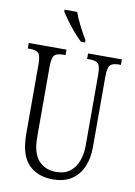

<svg xmlns="http://www.w3.org/2000/svg" viewBox="-101 -995 750 1068"><g transform="rotate(10 274.5 -460.5)"><path d="M273 10Q188 10 136.5 -42Q85 -94 85 -215V-607Q85 -656 71 -669.5Q57 -683 25 -683H11V-714H224V-683H208Q176 -683 162 -669.5Q148 -656 148 -603V-210Q148 -116 185.5 -75Q223 -34 284 -34Q333 -34 363.5 -58Q394 -82 408 -121.5Q422 -161 422 -205V-606Q422 -656 408.5 -669.5Q395 -683 362 -683H346V-714H537V-683H524Q491 -683 477 -669Q463 -655 463 -604V-203Q463 -142 442 -93.5Q421 -45 379 -17.5Q337 10 273 10ZM296 -771Q276 -789 251.5 -817.5Q227 -846 206 -875Q185 -904 175 -921V-931H246Q258 -897 279.5 -855Q301 -813 319 -784V-771Z"/></g></svg>

Font: Noto Serif ExtraCondensed Light
Style: Regular
Weight: 300
Width: 2
Designer: Monotype Design Team
Foundry: Monotype Imaging Inc.
Version: Version 2.014; ttfautohint (v1.8.4.7-5d5b)